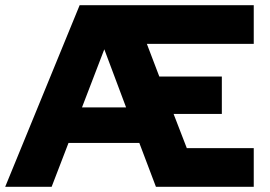

<svg xmlns="http://www.w3.org/2000/svg" viewBox="-27 -720 1041 740"><path d="M-7 0 280 -700H951V-551H539L587 -425H828V-281H642L693 -149H951V0H574L510 -169H237L172 0ZM289 -306H459L375 -530Z"/></svg>

Font: Red Hat Display Black
Style: Regular
Weight: 900
Designer: Pentagram, MCKL
Foundry: Pentagram, MCKL
Version: Version 1.023; ttfautohint (v1.8.3)